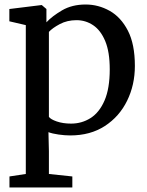

<svg xmlns="http://www.w3.org/2000/svg" viewBox="-20 -590 652 852"><path d="M578.5 -297.5Q578.5 -213 544 -142.8Q509.5 -72.5 445.2 -30.8Q381 11 291.5 11Q267.5 11 239.8 7Q212 3 195 -3.5L197 80.5V182L301 193V242H22V193L94.5 182V-478.5L21.5 -495.5V-550L163.5 -567.5H165.5L186 -550V-491Q211 -518 255.2 -544Q299.5 -570 360 -570Q416.5 -570 466.5 -542Q516.5 -514 547.5 -454Q578.5 -394 578.5 -297.5ZM319.5 -500.5Q278 -500.5 245.2 -483Q212.5 -465.5 197 -448.5V-71.5Q204.5 -60.5 232 -51Q259.5 -41.5 295.5 -41.5Q343 -41.5 382 -66.2Q421 -91 444 -144.2Q467 -197.5 467 -282.5Q467 -359.5 447 -407.5Q427 -455.5 393.5 -478Q360 -500.5 319.5 -500.5Z"/></svg>

Font: Merriweather
Style: Regular
Weight: 400
Designer: Eben Sorkin
Foundry: Eben Sorkin
Version: Version 2.100; ttfautohint (v1.7.19-72a1) -l 8 -r 50 -G 200 